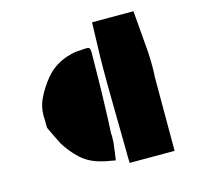

<svg xmlns="http://www.w3.org/2000/svg" viewBox="-92 -668 819 797"><g transform="rotate(-15 317.5 -270.0)"><path d="M548 -572Q552 -526 555.5 -480Q559 -434 563 -390Q565 -350 564.5 -319.5Q564 -289 563 -289V32H370Q369 20 369 8Q369 -4 369 -14Q368 -103 366.5 -192.5Q365 -282 365 -371Q365 -420 367 -470Q369 -520 370 -572ZM77 -196Q76 -200 76 -203Q76 -206 76 -209V-231Q72 -281 91 -321Q110 -361 140 -398Q182 -449 249 -466Q265 -471 281.5 -472Q298 -473 314 -474Q329 -475 332.5 -470Q336 -465 336 -451Q335 -397 334.5 -343Q334 -289 332 -234Q331 -202 330 -170Q329 -138 327 -106Q326 -105 328 -98L327 -68Q325 -49 322.5 -31Q320 -13 317 7Q301 4 286 1.5Q271 -1 257 -5Q208 -17 174 -47.5Q140 -78 114 -120Q104 -139 95 -158Q86 -177 77 -196Z"/></g></svg>

Font: Palette Mosaic
Style: Regular
Weight: 400
Designer: Shibuyafont
Version: Version 1.001